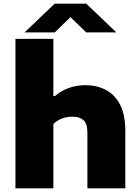

<svg xmlns="http://www.w3.org/2000/svg" viewBox="-20 -1018 756 1038"><path d="M63.5 0V-808H268.5V-499H277.5Q310.5 -528 353 -542.8Q395.5 -557.5 442 -557.5Q503 -557.5 551.8 -532.2Q600.5 -507 629 -452.5Q657.5 -398 657.5 -311V0H452.5V-299.5Q452.5 -349.5 431.8 -368.2Q411 -387 372.5 -387Q308.5 -387 268.5 -347.5V0ZM113 -843 275.5 -998H446.5L609 -843H446L361 -925.5L276 -843Z"/></svg>

Font: Encode Sans Exp XBd
Style: Regular
Weight: 800
Width: 7
Designer: Multiple Designers
Foundry: Impallari Type
Version: Version 3.002; ttfautohint (v1.8.3) -l 8 -r 50 -G 200 -x 14 